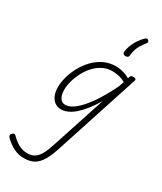

<svg xmlns="http://www.w3.org/2000/svg" viewBox="-422 -955 1341 1585"><g transform="rotate(30 248.5 -162.5)"><path d="M93 519Q41 519 -4.5 496Q-50 473 -90 434Q-100 424 -101 414Q-102 404 -91 394Q-80 383 -72 384Q-64 385 -56 394Q-21 430 17 450Q55 470 98 470Q140 470 168 451Q196 432 216.5 393.5Q237 355 256 295L423 -215Q375 -136 329 -84Q283 -32 240.5 -7.5Q198 17 158 17Q124 17 98.5 -1Q73 -19 59 -52.5Q45 -86 45 -131Q45 -177 59.5 -229.5Q74 -282 102 -333.5Q130 -385 170.5 -427Q211 -469 263 -494Q315 -519 378 -519Q409 -519 444 -509.5Q479 -500 509 -482L514 -497Q517 -507 523.5 -511Q530 -515 543 -515Q561 -515 566 -507.5Q571 -500 566 -488L310 298Q285 377 256.5 426Q228 475 189.5 497Q151 519 93 519ZM171 -33Q211 -33 260.5 -72.5Q310 -112 365.5 -191Q421 -270 478 -387L495 -437Q457 -458 426.5 -463.5Q396 -469 369 -469Q320 -469 278.5 -447.5Q237 -426 204 -390Q171 -354 148 -309.5Q125 -265 113 -220Q101 -175 101 -136Q101 -106 109 -82.5Q117 -59 132.5 -46Q148 -33 171 -33ZM495 -839Q503 -833 504 -825.5Q505 -818 498 -809Q479 -785 464.5 -762.5Q450 -740 441 -713.5Q432 -687 429 -653Q428 -641 420.5 -635.5Q413 -630 400 -630Q387 -630 380 -636.5Q373 -643 373 -654Q375 -689 396.5 -737.5Q418 -786 462 -832Q470 -840 478.5 -843Q487 -846 495 -839Z"/></g></svg>

Font: Playwrite US Trad ExtraLight
Style: Regular
Weight: 250
Designer: Veronika Burian, José Scaglione
Foundry: TypeTogether
Version: Version 1.003